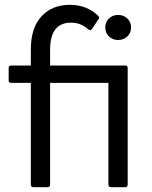

<svg xmlns="http://www.w3.org/2000/svg" viewBox="-20 -777 629 797"><path d="M119 0Q108 0 108 -11V-433H27Q16 -433 16 -443V-495Q16 -505 27 -505H108V-571Q108 -662 152.5 -709.5Q197 -757 270 -757Q341 -757 388 -711Q395 -703 388 -696L362 -657Q354 -648 347 -655Q315 -683 275 -683Q188 -683 188 -570V-505H500Q510 -505 510 -495V-11Q510 0 500 0H441Q430 0 430 -11V-433H188V-11Q188 0 178 0ZM470 -611Q448 -611 432.5 -625.5Q417 -640 417 -663Q417 -686 432.5 -700.5Q448 -715 470 -715Q493 -715 508.5 -700.5Q524 -686 524 -663Q524 -640 508.5 -625.5Q493 -611 470 -611Z"/></svg>

Font: LINE Seed Sans App
Style: Regular
Weight: 400
Designer: LINE VX Design & Dalton Maag Ltd & Sandoll Inc
Foundry: Dalton Maag Ltd
Version: Version 1.003